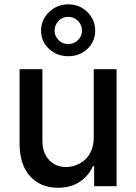

<svg xmlns="http://www.w3.org/2000/svg" viewBox="-20 -868 634 895"><path d="M417 -226.1V-545.4H523.4V0H418.9V-94.2H413.6Q393.6 -48.3 351.6 -20.5Q309.6 7.3 250.5 7.3Q169.4 7.3 120.4 -46.4Q71.3 -100.1 71.3 -198.7V-545.4H177.7V-211.4Q177.7 -156.2 208.3 -122.8Q238.8 -89.4 288.6 -89.4Q311.5 -89.4 334 -97.9Q356.4 -106.4 375.2 -122.6Q394 -138.7 405.5 -165.8Q417 -192.9 417 -226.1ZM423.8 -725.1Q423.8 -674.8 387.7 -640.4Q351.6 -606 298.3 -606Q245.1 -606 208.3 -640.4Q171.4 -674.8 171.4 -725.1Q171.4 -775.4 208.5 -811.5Q245.6 -847.7 298.3 -847.7Q351.1 -847.7 387.5 -811.8Q423.8 -775.9 423.8 -725.1ZM298.3 -662.6Q325.7 -663.1 344 -681.6Q362.3 -700.2 362.3 -725.1Q362.3 -751 344 -770.3Q325.7 -789.6 298.3 -789.6Q271 -789.6 252.7 -770.3Q234.4 -751 234.4 -725.1Q234.4 -700.2 252.7 -681.4Q271 -662.6 298.3 -662.6Z"/></svg>

Font: Karasuma Gothic
Style: Regular
Weight: 500
Designer: Rasmus Andersson / Ryoko Nishizuka
Foundry: Genbu
Version: Version 1.00